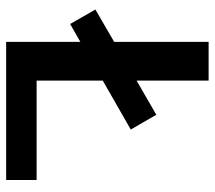

<svg xmlns="http://www.w3.org/2000/svg" viewBox="-57 -641 698 624"><g transform="rotate(90 292.0 -329.0)"><path d="M565 -99V0H116V-241L58 -208L11 -290L116 -351V-658H242V-424L353 -488L401 -405L242 -314V-99Z"/></g></svg>

Font: Ysabeau Infant
Style: Bold
Weight: 700
Designer: Christian Thalmann (Catharsis Fonts)
Version: Version 0.003